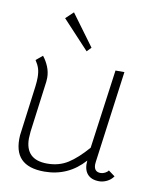

<svg xmlns="http://www.w3.org/2000/svg" viewBox="-82 -795 744 870"><g transform="rotate(10 289.5 -360.0)"><path d="M180 7Q107 7 73 -28Q39 -63 44 -136L74 -365Q77 -389 77 -407Q77 -432 71.5 -449Q66 -466 54 -484L84 -509Q100 -489 110 -464.5Q120 -440 120 -414Q120 -402 119 -396L88 -160Q86 -138 86 -129Q86 -31 187 -31Q241 -31 282 -57Q323 -83 369 -136L419 -500H460L403 -77Q402 -73 402 -65Q402 -31 433 -31Q443 -31 453.5 -36.5Q464 -42 468 -49L498 -27Q486 -10 468 -1.5Q450 7 433 7Q396 7 378 -14.5Q360 -36 364 -76Q290 7 180 7ZM153 -694 188 -727 294 -583 275 -563Z"/></g></svg>

Font: Bellota Light
Style: Italic
Weight: 300
Italic angle: -7.5°
Designer: Kemie Guaida
Foundry: Kemie Guaida
Version: Version 4.001